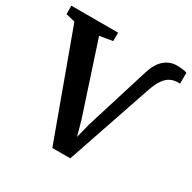

<svg xmlns="http://www.w3.org/2000/svg" viewBox="-186 -913 1083 1084"><g transform="rotate(30 356.0 -370.5)"><path d="M289 6.5 40 -674 -19.5 -688V-743H285V-688L201 -674L352 -213L378.5 -117.5L402.5 -212.5L530.5 -624.5Q550.5 -689.5 585.8 -719Q621 -748.5 664.5 -748.5Q708 -748.5 732 -740V-668Q731 -669 721.5 -669Q692 -669 669.8 -658Q647.5 -647 629 -620.5Q610.5 -594 594.5 -547.5L406 6.5Z"/></g></svg>

Font: Merriweather Text
Style: Bold
Weight: 700
Designer: Eben Sorkin
Foundry: Eben Sorkin
Version: Version 2.100